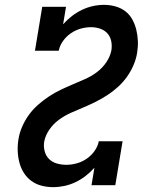

<svg xmlns="http://www.w3.org/2000/svg" viewBox="-20 -763 640 791"><path d="M199 8Q174 8 151 2Q128 -4 109.5 -17.5Q91 -31 78.5 -50.5Q66 -70 60 -93Q54 -116 53 -140.5Q52 -165 56 -189Q60 -215 71 -240.5Q82 -266 98.5 -289Q115 -312 136.5 -331Q158 -350 181.5 -365.5Q205 -381 230 -393Q255 -405 280 -415.5Q305 -426 331 -437.5Q357 -449 379.5 -466Q402 -483 418 -506.5Q434 -530 439 -556Q442 -576 438 -594.5Q434 -613 422 -626Q410 -639 392 -645Q374 -651 355 -651Q334 -651 312.5 -645Q291 -639 272 -626Q253 -613 239.5 -594Q226 -575 222 -554H124L154 -735H252L240 -663Q257 -682 276.5 -697Q296 -712 318 -722.5Q340 -733 363 -738Q386 -743 409 -743Q433 -743 456 -736.5Q479 -730 496.5 -716.5Q514 -703 525 -683Q536 -663 541.5 -640.5Q547 -618 548 -594Q549 -570 545 -546Q541 -520 530 -494.5Q519 -469 503 -446.5Q487 -424 465.5 -404.5Q444 -385 420.5 -370Q397 -355 372 -342.5Q347 -330 321.5 -319.5Q296 -309 270.5 -297.5Q245 -286 222 -269Q199 -252 183 -228.5Q167 -205 162 -179Q159 -159 164 -140Q169 -121 182 -108Q195 -95 214 -89.5Q233 -84 253 -84Q274 -84 296 -90Q318 -96 337 -109Q356 -122 369.5 -141Q383 -160 387 -181H485L455 0H357L369 -72Q352 -53 332.5 -38Q313 -23 291 -12.5Q269 -2 245.5 3Q222 8 199 8Z"/></svg>

Font: Iosevka Etoile Semibold
Style: Italic
Weight: 600
Italic angle: -9°
Designer: Belleve Invis
Foundry: Belleve Invis
Version: Version 22.1.2; ttfautohint (v1.8.4)